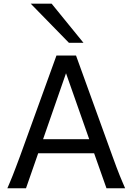

<svg xmlns="http://www.w3.org/2000/svg" viewBox="-20 -1011 721 1031"><path d="M334.5 -617.7 211.4 -263.7H459ZM19.5 0Q25.9 -14.6 32.7 -30.8Q39.6 -46.9 47.6 -67.1Q55.7 -87.4 65.4 -113.3Q75.2 -139.2 87.9 -173.3L283.2 -712.9H388.2L583.5 -173.3Q595.7 -139.2 605.5 -113.3Q615.2 -87.4 623.5 -67.1Q631.8 -46.9 638.7 -30.8Q645.5 -14.6 651.9 0H551.8L485.4 -188H185.1L119.6 0ZM257.3 -991.2 428.2 -781.2H350.1L145 -991.2Z"/></svg>

Font: Andika FrenchTight
Style: Regular
Weight: 400
Designer: Victor Gaultney, Annie Olsen, Julie Remington, Don Collingsworth, Eric Hays, Becca Hirsbrunner
Foundry: SIL International
Version: Version 5.000 ; Dig1 Dig4Opn Dig7 LnSpcTght